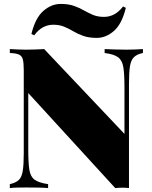

<svg xmlns="http://www.w3.org/2000/svg" viewBox="-20 -958 772 978"><path d="M708 -708V-688Q678 -682 662.5 -667Q647 -652 642 -620.5Q637 -589 637 -532V0Q622 -2 604.5 -2Q587 -2 567 0L124 -484V-196Q124 -129 129.5 -93.5Q135 -58 156.5 -42.5Q178 -27 225 -20V0Q205 -2 173 -2.5Q141 -3 113 -3Q91 -3 68 -2.5Q45 -2 30 0V-20Q61 -27 76 -41.5Q91 -56 96 -88Q101 -120 101 -176V-602Q101 -639 96 -656.5Q91 -674 75.5 -680.5Q60 -687 30 -688V-708Q45 -707 68 -706Q91 -705 113 -705Q138 -705 162 -706Q186 -707 205 -708L614 -276V-512Q614 -579 608.5 -614.5Q603 -650 582 -666Q561 -682 513 -688V-708Q533 -707 565 -706Q597 -705 625 -705Q648 -705 670.5 -706Q693 -707 708 -708ZM289 -938Q329 -938 357 -928Q385 -918 407.5 -905Q430 -892 454 -882Q478 -872 510 -872Q537 -872 561 -884.5Q585 -897 607 -925L621 -918Q601 -836 560.5 -800.5Q520 -765 473 -765Q433 -765 404.5 -775Q376 -785 353.5 -798.5Q331 -812 307 -822Q283 -832 251 -832Q224 -832 200 -819.5Q176 -807 154 -778L140 -785Q160 -867 201 -902.5Q242 -938 289 -938Z"/></svg>

Font: Playfair Display Black
Style: Regular
Weight: 900
Designer: Claus Eggers Sørensen
Foundry: Claus Eggers Sørensen
Version: Version 1.203